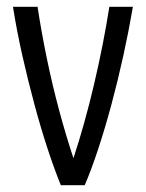

<svg xmlns="http://www.w3.org/2000/svg" viewBox="-20 -542 427 562"><path d="M158 0Q140 -44 120 -104.5Q100 -165 81 -235.5Q62 -306 45.5 -379Q29 -452 18 -522H90Q101 -449 117 -371.5Q133 -294 153 -219.5Q173 -145 195 -79Q228 -179 255.5 -296Q283 -413 300 -522H369Q357 -452 341 -379Q325 -306 306 -235.5Q287 -165 267 -104.5Q247 -44 228 0Z"/></svg>

Font: Ubuntu Sans Condensed
Style: Regular
Weight: 400
Width: 3
Designer: Dalton Maag Ltd
Foundry: Dalton Maag Ltd
Version: Version 1.006; ttfautohint (v1.8.4.7-5d5b)